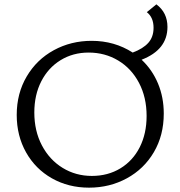

<svg xmlns="http://www.w3.org/2000/svg" viewBox="-20 -855 831 884"><path d="M57 -326Q57 -425 103 -503Q149 -581 228 -624Q307 -667 402 -667Q507 -667 591 -613Q639 -631 663 -658Q687 -685 687 -727Q687 -775 656 -799L700 -835Q751 -797 751 -731Q751 -626 632 -580Q681 -534 707.5 -470.5Q734 -407 734 -332Q734 -232 688.5 -154.5Q643 -77 564 -34Q485 9 390 9Q295 9 219 -34Q143 -77 100 -153.5Q57 -230 57 -326ZM655 -321Q655 -407 620 -473.5Q585 -540 524 -576.5Q463 -613 388 -613Q316 -613 259 -578Q202 -543 170 -480.5Q138 -418 138 -337Q138 -252 173 -185.5Q208 -119 268.5 -82Q329 -45 403 -45Q477 -45 534.5 -80Q592 -115 623.5 -177.5Q655 -240 655 -321Z"/></svg>

Font: LXGW Bright GB
Style: Regular
Weight: 400
Designer: Christian Thalmann (Catharsis Fonts)
Foundry: LXGW / Christian Thalmann (Catharsis Fonts) / Fontworks Inc.
Version: Version 5.510